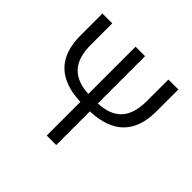

<svg xmlns="http://www.w3.org/2000/svg" viewBox="-174 -925 1119 1119"><g transform="rotate(45 385.0 -366.0)"><path d="M616.2 -732.4H698.2V-551.8Q698.2 -287.1 423.8 -277.3V0H345.7V-277.3Q72.3 -287.1 72.3 -551.8V-732.4H153.3V-555.7Q153.3 -451.2 201.2 -399.4Q249 -347.7 345.7 -342.8V-732.4H423.8V-342.8Q520.5 -346.7 568.4 -398.4Q616.2 -450.2 616.2 -555.7Z"/></g></svg>

Font: Gen Shin Gothic Normal
Style: Regular
Weight: 300
Designer: [Source Han Sans]
Ryoko NISHIZUKA  (kana & ideographs); Paul D. Hunt (Latin, Greek & Cyrillic); Wenlong ZHANG  (bopomofo
Version: Version 1.002.20150607